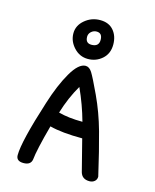

<svg xmlns="http://www.w3.org/2000/svg" viewBox="-103 -731 645 801"><g transform="rotate(15 220.0 -330.5)"><path d="M309 -576Q309 -537 283 -514Q257 -491 221.5 -491Q186 -491 161 -518Q136 -545 136 -579Q136 -613 164.5 -637Q193 -661 230.5 -661Q268 -661 288.5 -637Q309 -613 309 -576ZM228 -611Q215 -611 205 -602Q195 -593 195 -580Q195 -552 221 -552Q253 -552 253 -581.5Q253 -611 228 -611ZM110 -27Q106 -2 74.5 -2Q43 -2 43 -28Q43 -87 101 -268Q127 -351 159 -406Q191 -461 221 -461Q237 -461 249 -442Q261 -423 292.5 -355.5Q324 -288 345 -212.5Q366 -137 391 -28Q391 -15 382 -7.5Q373 0 360 0Q328 0 320 -28L285 -165Q197 -165 144 -179Q114 -69 110 -27ZM218 -369Q185 -313 164 -244Q208 -232 268 -232Q249 -301 218 -369Z"/></g></svg>

Font: Patrick Hand SC
Style: Regular
Weight: 400
Designer: Patrick Wagesreiter
Foundry: Patrick Wagesreiter
Version: Version 1.003;PS 001.003;hotconv 1.0.70;makeotf.lib2.5.58329